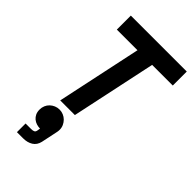

<svg xmlns="http://www.w3.org/2000/svg" viewBox="-306 -793 1223 1223"><g transform="rotate(45 306.0 -181.0)"><path d="M112 134Q112 115 119 98.5Q126 82 138.5 70Q151 58 167.5 51Q184 44 203 44Q221 44 237.5 51Q254 58 266.5 70.5Q279 83 286.5 99.5Q294 116 294 135Q294 140 293.5 145Q293 150 292 155L268 269Q260 304 233 321Q206 338 167 338H112V260H161Q178 260 186.5 255.5Q195 251 197 237L200 218Q184 218 168 213Q152 208 139.5 197.5Q127 187 119.5 171.5Q112 156 112 134ZM100 -700H604V-574H418L296 0H164L286 -574H100Z"/></g></svg>

Font: Space Mono
Style: Bold Italic
Weight: 700
Italic angle: -12°
Monospace: yes
Designer: Colophon Foundry / Benjamin Critton
Foundry: Colophon Foundry
Version: Version 1.000;PS 1.000;hotconv 1.0.81;makeotf.lib2.5.63406